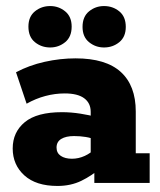

<svg xmlns="http://www.w3.org/2000/svg" viewBox="-20 -605 529 635"><path d="M170 10Q99 10 60.5 -25Q22 -60 22 -114Q22 -168 62 -201Q102 -234 185 -234Q215 -234 246.5 -229Q278 -224 298 -218L280 -205V-235Q280 -264 258.5 -280Q237 -296 194 -296Q162 -296 130 -287.5Q98 -279 68 -262L33 -366Q76 -389 127.5 -400.5Q179 -412 230 -412Q330 -412 379.5 -367Q429 -322 429 -236V-98H475V0H292V-67L315 -51Q284 -24 249 -7Q214 10 170 10ZM218 -80Q240 -80 260.5 -89.5Q281 -99 293 -113L280 -78V-170L297 -142Q282 -149 263.5 -152Q245 -155 225 -155Q198 -155 182.5 -145.5Q167 -136 167 -117Q167 -99 181 -89.5Q195 -80 218 -80ZM146 -448Q117 -448 95.5 -465.5Q74 -483 74 -517Q74 -550 95.5 -567.5Q117 -585 146 -585Q174 -585 195.5 -567.5Q217 -550 217 -517Q217 -483 195.5 -465.5Q174 -448 146 -448ZM324 -448Q296 -448 274.5 -465.5Q253 -483 253 -516Q253 -550 274.5 -567.5Q296 -585 324 -585Q353 -585 374.5 -567.5Q396 -550 396 -516Q396 -483 374.5 -465.5Q353 -448 324 -448Z"/></svg>

Font: Rokkitt SemiBold ExtraBold
Style: Regular
Weight: 800
Version: Version 3.103